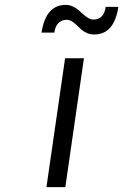

<svg xmlns="http://www.w3.org/2000/svg" viewBox="-20 -765 504 785"><path d="M149.9 -631.8Q167 -745.1 249 -745.1Q263.2 -745.1 276.9 -739Q290.5 -732.9 300.8 -723.9Q311 -714.8 320.8 -706.1Q330.6 -697.3 341.1 -691.2Q351.6 -685.1 361.8 -685.1Q404.8 -685.1 412.1 -736.8H463.9Q446.8 -624 365.2 -624Q349.1 -624 335.2 -630.1Q321.3 -636.2 311.3 -645.3Q301.3 -654.3 292.5 -663.1Q283.7 -671.9 273.4 -678Q263.2 -684.1 252.9 -684.1Q231.9 -684.1 218.8 -670.7Q205.6 -657.2 202.1 -631.8ZM169.9 0 246.1 -526.9H323.2L247.1 0Z"/></svg>

Font: Trueno Light
Style: Italic
Weight: 300
Designer: Julieta Ulanovsky
Foundry: Julieta Ulanovsky
Version: Version 3.001b | FøM Fix